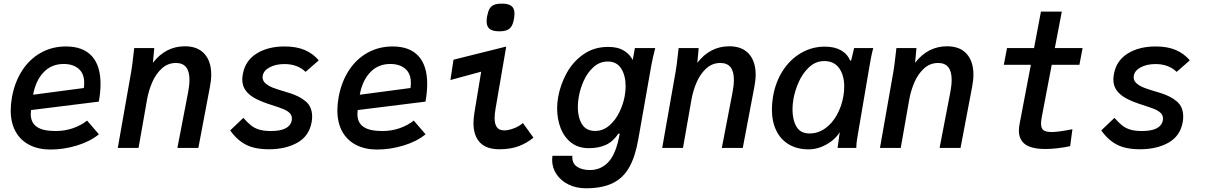

<svg xmlns="http://www.w3.org/2000/svg" viewBox="-20 -815 6640 1058"><path d="M39 -207.5Q39 -239.5 46 -280Q61.5 -364 102.5 -427Q143.5 -490 205.5 -524.5Q267.5 -559 343.5 -559Q437.5 -559 485.8 -506.2Q534 -453.5 534 -352.5Q534 -307 524.5 -255L151 -208.5Q149.5 -197.5 149.5 -187Q149.5 -139 183 -116Q216.5 -93 286 -93Q337.5 -93 382 -108.5Q426.5 -124 460 -150.5L525 -75Q476 -35 403.2 -13Q330.5 9 258 9Q192 9 142.5 -16.2Q93 -41.5 66 -90Q39 -138.5 39 -207.5ZM444 -358Q444 -410 413 -436.2Q382 -462.5 331 -462.5Q263.5 -462.5 220 -416.5Q176.5 -370.5 162.5 -293L442 -330Q444 -343.5 444 -358Z M715.5 -515.5 719.5 -550H830L822.5 -469Q893 -560 999 -560Q1069 -560 1106.5 -518.5Q1144 -477 1144 -403.5Q1144 -374 1137 -337.5L1073 0H957.5L1016.5 -306Q1024 -344.5 1024 -375.5Q1024 -468 949.5 -468Q905 -468 872 -438Q839 -408 819 -362Q799 -316 790 -265L743.5 0H629L703.5 -423Q709.5 -459 715.5 -515.5Z M1248.5 -96.5 1321 -165.5Q1345.5 -138 1364.2 -123.2Q1383 -108.5 1408.5 -100.8Q1434 -93 1472.5 -93Q1576 -93 1587.5 -151Q1588.5 -155 1588.5 -162Q1588.5 -181 1574.5 -193.8Q1560.5 -206.5 1538.8 -215Q1517 -223.5 1473.5 -237.5Q1421.5 -254 1387.5 -272Q1353.5 -290 1334.2 -315.8Q1315 -341.5 1315 -377.5Q1315 -390 1318.5 -409Q1332.5 -482 1394.8 -520.5Q1457 -559 1548 -559Q1613.5 -559 1659 -539.5Q1704.5 -520 1736.5 -482.5L1664 -419Q1619 -462 1547.5 -462Q1500 -462 1466.2 -444.2Q1432.5 -426.5 1427.5 -397Q1427 -394.5 1427 -389.5Q1427 -369 1444 -354.8Q1461 -340.5 1484.5 -331.5Q1508 -322.5 1547 -311Q1552.5 -309.5 1573.5 -303Q1629.5 -286 1664.8 -256.2Q1700 -226.5 1700 -172.5Q1700 -156.5 1697.5 -143.5Q1684.5 -66.5 1620 -29.5Q1555.5 7.5 1462 7.5Q1383.5 7.5 1334.2 -18.2Q1285 -44 1248.5 -96.5Z M1839 -207.5Q1839 -239.5 1846 -280Q1861.5 -364 1902.5 -427Q1943.5 -490 2005.5 -524.5Q2067.5 -559 2143.5 -559Q2237.5 -559 2285.8 -506.2Q2334 -453.5 2334 -352.5Q2334 -307 2324.5 -255L1951 -208.5Q1949.5 -197.5 1949.5 -187Q1949.5 -139 1983 -116Q2016.5 -93 2086 -93Q2137.5 -93 2182 -108.5Q2226.5 -124 2260 -150.5L2325 -75Q2276 -35 2203.2 -13Q2130.5 9 2058 9Q1992 9 1942.5 -16.2Q1893 -41.5 1866 -90Q1839 -138.5 1839 -207.5ZM2244 -358Q2244 -410 2213 -436.2Q2182 -462.5 2131 -462.5Q2063.5 -462.5 2020 -416.5Q1976.5 -370.5 1962.5 -293L2242 -330Q2244 -343.5 2244 -358Z M2589 -137Q2589 -159 2594 -192.5L2631.5 -420L2462 -374L2479 -486L2769.5 -558.5L2711 -218Q2705.5 -187.5 2705.5 -164Q2705.5 -132 2717.8 -114.2Q2730 -96.5 2758.5 -96.5Q2781 -96.5 2810.8 -107.5Q2840.5 -118.5 2861.5 -137L2919.5 -56.5Q2885 -27.5 2839.5 -10Q2794 7.5 2732 7.5Q2660 7.5 2624.5 -30Q2589 -67.5 2589 -137ZM2661.5 -697.5Q2661.5 -711 2664.5 -726.5Q2669.5 -753 2678.2 -767.5Q2687 -782 2702.8 -788.5Q2718.5 -795 2745.5 -795Q2782 -795 2798.5 -781.8Q2815 -768.5 2815 -740Q2815 -727 2812 -710.5Q2807.5 -685 2798.8 -670.5Q2790 -656 2774 -649.2Q2758 -642.5 2731 -642.5Q2694.5 -642.5 2678 -655.8Q2661.5 -669 2661.5 -697.5Z M3022.5 66Q3022.5 55 3024 43.5H3134Q3131 83 3158 102.5Q3185 122 3231 122Q3292 122 3333.8 76.5Q3375.5 31 3395 -78.5H3387.5Q3358.5 -35 3318.8 -16.8Q3279 1.5 3225 1.5Q3166.5 1.5 3127.2 -29.2Q3088 -60 3069 -110Q3050 -160 3050 -218Q3050 -247.5 3055.5 -279Q3067.5 -348 3102.2 -411.5Q3137 -475 3195.2 -515.8Q3253.5 -556.5 3331 -556.5Q3381.5 -556.5 3412.8 -539Q3444 -521.5 3460 -495.5L3466.5 -484L3478.5 -550H3590.5Q3576 -493 3569.5 -457.5L3497.5 -49Q3480.5 48.5 3447 107.5Q3413.5 166.5 3355.8 194.5Q3298 222.5 3208.5 222.5Q3156 222.5 3113.5 202Q3071 181.5 3046.8 145.5Q3022.5 109.5 3022.5 66ZM3422.5 -286Q3427.5 -315 3427.5 -339.5Q3427.5 -398 3403.2 -437Q3379 -476 3329 -476Q3285 -476 3251.5 -446.2Q3218 -416.5 3197.5 -371.8Q3177 -327 3169 -280Q3164 -251 3164 -225Q3164 -168.5 3186.8 -131Q3209.5 -93.5 3260 -93.5Q3302 -93.5 3336.2 -122.2Q3370.5 -151 3392.2 -195.2Q3414 -239.5 3422.5 -286Z M3715.5 -515.5 3719.5 -550H3830L3822.5 -469Q3893 -560 3999 -560Q4069 -560 4106.5 -518.5Q4144 -477 4144 -403.5Q4144 -374 4137 -337.5L4073 0H3957.5L4016.5 -306Q4024 -344.5 4024 -375.5Q4024 -468 3949.5 -468Q3905 -468 3872 -438Q3839 -408 3819 -362Q3799 -316 3790 -265L3743.5 0H3629L3703.5 -423Q3709.5 -459 3715.5 -515.5Z M4233.5 -212Q4233.5 -245.5 4239.5 -282Q4253.5 -364 4294.2 -426.5Q4335 -489 4395 -523.5Q4455 -558 4525 -558Q4578.5 -558 4614.2 -537.8Q4650 -517.5 4665 -480L4670.5 -483L4686.5 -550H4792Q4785.5 -527 4780.5 -501.2Q4775.5 -475.5 4771.5 -452L4706 -67.5Q4705.5 -63.5 4703.2 -50.5Q4701 -37.5 4699.8 -25.8Q4698.5 -14 4698.5 0H4595.5Q4595.5 -0.5 4604 -63L4607.5 -86.5L4603 -80Q4589.5 -59 4564 -38.8Q4538.5 -18.5 4505 -5.2Q4471.5 8 4436 8Q4373 8 4327.2 -19Q4281.5 -46 4257.5 -95.8Q4233.5 -145.5 4233.5 -212ZM4627.5 -285.5Q4632 -312.5 4632 -338Q4632 -401 4603.8 -439.8Q4575.5 -478.5 4522.5 -478.5Q4474.5 -478.5 4438.5 -444.8Q4402.5 -411 4381.2 -362.8Q4360 -314.5 4352 -268.5Q4347 -240 4347 -211.5Q4347 -155 4368.8 -117.2Q4390.5 -79.5 4441 -79.5Q4487 -79.5 4526 -106.8Q4565 -134 4591.2 -181Q4617.5 -228 4627.5 -285.5Z M4915.5 -515.5 4919.5 -550H5030L5022.5 -469Q5093 -560 5199 -560Q5269 -560 5306.5 -518.5Q5344 -477 5344 -403.5Q5344 -374 5337 -337.5L5273 0H5157.5L5216.5 -306Q5224 -344.5 5224 -375.5Q5224 -468 5149.5 -468Q5105 -468 5072 -438Q5039 -408 5019 -362Q4999 -316 4990 -265L4943.5 0H4829L4903.5 -423Q4909.5 -459 4915.5 -515.5Z M5594.5 -95.5Q5594.5 -111.5 5598.5 -133L5660.5 -458H5511.5L5529 -550H5678L5716 -751H5831L5792.5 -550H5945.5L5928 -458H5775.5L5721 -172.5Q5716.5 -150 5716.5 -134.5Q5716.5 -107.5 5730.2 -97.5Q5744 -87.5 5775 -87.5Q5812 -87.5 5889.5 -103L5877 -9.5Q5801.5 6 5741 6Q5664 6 5629.2 -19.8Q5594.5 -45.5 5594.5 -95.5Z M6048.5 -96.5 6121 -165.5Q6145.5 -138 6164.2 -123.2Q6183 -108.5 6208.5 -100.8Q6234 -93 6272.5 -93Q6376 -93 6387.5 -151Q6388.5 -155 6388.5 -162Q6388.5 -181 6374.5 -193.8Q6360.5 -206.5 6338.8 -215Q6317 -223.5 6273.5 -237.5Q6221.5 -254 6187.5 -272Q6153.5 -290 6134.2 -315.8Q6115 -341.5 6115 -377.5Q6115 -390 6118.5 -409Q6132.5 -482 6194.8 -520.5Q6257 -559 6348 -559Q6413.5 -559 6459 -539.5Q6504.5 -520 6536.5 -482.5L6464 -419Q6419 -462 6347.5 -462Q6300 -462 6266.2 -444.2Q6232.5 -426.5 6227.5 -397Q6227 -394.5 6227 -389.5Q6227 -369 6244 -354.8Q6261 -340.5 6284.5 -331.5Q6308 -322.5 6347 -311Q6352.5 -309.5 6373.5 -303Q6429.5 -286 6464.8 -256.2Q6500 -226.5 6500 -172.5Q6500 -156.5 6497.5 -143.5Q6484.5 -66.5 6420 -29.5Q6355.5 7.5 6262 7.5Q6183.5 7.5 6134.2 -18.2Q6085 -44 6048.5 -96.5Z"/></svg>

Font: JuliaMono SemiBoldItalic
Style: Regular
Weight: 600
Italic angle: -9°
Monospace: yes
Designer: cormullion
Foundry: corm
Version: Version 0.049; ttfautohint (v1.8.4)